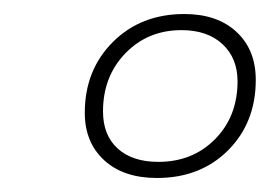

<svg xmlns="http://www.w3.org/2000/svg" viewBox="-20 -730 385 274"><path d="M101 -569Q101 -630 141 -670Q181 -710 243 -710Q290 -710 317.5 -684.5Q345 -659 345 -616Q345 -555 305.5 -515.5Q266 -476 204 -476Q156 -476 128.5 -501.5Q101 -527 101 -569ZM319 -614Q319 -647 297.5 -667Q276 -687 239 -687Q191 -687 159 -654Q127 -621 127 -571Q127 -537 148 -518Q169 -499 206 -499Q255 -499 287 -531.5Q319 -564 319 -614Z"/></svg>

Font: KoHo ExtraLight
Style: Italic
Weight: 275
Italic angle: -10°
Version: Version 1.000; ttfautohint (v1.6)